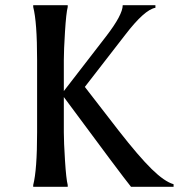

<svg xmlns="http://www.w3.org/2000/svg" viewBox="-20 -720 689 740"><path d="M649 0H485Q450 -43 226 -346V-210Q226 -173 230.5 -101.5Q235 -30 241 -7V0H108V-7Q123 -65 123 -210V-489Q123 -635 108 -693V-700H241V-693Q235 -670 230.5 -598Q226 -526 226 -489V-369L389 -580Q453 -663 453 -700H579V-690Q537 -683 462 -585L307 -385L437 -217Q515 -117 564.5 -68.5Q614 -20 649 -10Z"/></svg>

Font: Asul
Style: Regular
Weight: 400
Version: Version 1.001